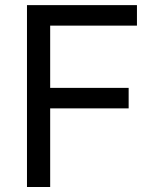

<svg xmlns="http://www.w3.org/2000/svg" viewBox="-20 -748 630 768"><path d="M87.9 0V-727.5H527.8V-645.5H180.7V-396.5H494.6V-314.5H180.7V0Z"/></svg>

Font: Adwaita Sans
Style: Regular
Weight: 400
Designer: Rasmus Andersson
Foundry: rsms
Version: Version 4.001;git-9221beed3